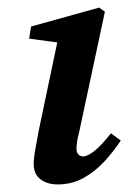

<svg xmlns="http://www.w3.org/2000/svg" viewBox="-20 -475 339 507"><path d="M69 -42Q69 -58 73 -79Q77 -100 81 -124L135 -381L154 -360L57 -373L62 -405L242 -455L257 -444L189 -126Q185 -112 183.5 -101Q182 -90 182 -82Q182 -72 187 -67Q192 -62 199 -62Q225 -62 273 -123L299 -104Q280 -75 255.5 -48.5Q231 -22 200.5 -5Q170 12 132 12Q105 12 87 -1.5Q69 -15 69 -42Z"/></svg>

Font: Lisu Bosa Black
Style: Italic
Weight: 900
Italic angle: -19°
Designer: David Morse, Annie Olsen, Victor Gaultney, Frank Grießhammer (Latin)
Foundry: SIL International
Version: Version 2.000